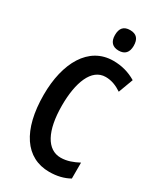

<svg xmlns="http://www.w3.org/2000/svg" viewBox="-229 -1006 928 1098"><g transform="rotate(30 234.5 -457.0)"><path d="M290 -924C248 -924 228 -901 228 -856C228 -812 250 -789 290 -789C331 -789 352 -812 352 -856C352 -900 333 -924 290 -924ZM303 -622C342 -622 376 -608 409 -586L445 -683C398 -711 349 -724 295 -724C132 -724 46 -566 46 -357C46 -124 137 10 293 10C344 10 388 -1 425 -22V-127C389 -108 351 -93 309 -93C220 -93 167 -188 167 -356C167 -505 209 -622 303 -622Z"/></g></svg>

Font: Noto Sans Myanmar ExtraCondensed SemiBold
Style: Regular
Weight: 600
Width: 2
Designer: Monotype Design Team
Foundry: Monotype Imaging Inc.
Version: Version 2.107